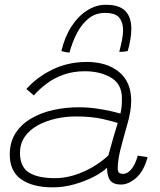

<svg xmlns="http://www.w3.org/2000/svg" viewBox="-20 -794 688 826"><path d="M207.5 12Q120.5 12 71.2 -22.5Q22 -57 22 -129.5Q22 -182.5 46.8 -221Q71.5 -259.5 113.8 -284.2Q156 -309 209 -320.8Q262 -332.5 318 -332.5Q358.5 -332.5 397 -326.8Q435.5 -321 463 -314.5Q490.5 -308 498 -305.5Q502 -323 503.2 -337Q504.5 -351 504.5 -371Q504.5 -432 458 -459.8Q411.5 -487.5 344.5 -487.5Q296 -487.5 255.5 -473.5Q215 -459.5 182.8 -435.8Q150.5 -412 125.5 -383.5L93.5 -411Q138 -461.5 205.2 -494.5Q272.5 -527.5 353.5 -527.5Q439 -527.5 491.8 -484.8Q544.5 -442 544.5 -359.5Q544.5 -338 540 -311.8Q535.5 -285.5 527 -256.5Q512.5 -206.5 499.5 -156Q486.5 -105.5 486.5 -70.5Q486.5 -55 492.5 -50.5Q498.5 -46 509.5 -46Q528.5 -46 545.5 -66.5Q562.5 -87 572.5 -124.5L615 -118Q598.5 -57 565.5 -28.5Q532.5 0 500.5 0Q468 0 454.2 -17.8Q440.5 -35.5 440.5 -72.5Q423.5 -55 386.5 -35.2Q349.5 -15.5 302.5 -1.8Q255.5 12 207.5 12ZM216 -27.5Q257 -27.5 298 -40Q339 -52.5 377 -74.5Q415 -96.5 446 -125Q458.5 -171 467.8 -202.8Q477 -234.5 486.5 -265Q470.5 -270.5 422.8 -281.8Q375 -293 306 -293Q262.5 -293 220 -283.5Q177.5 -274 142.5 -254.8Q107.5 -235.5 86.8 -206Q66 -176.5 66 -136.5Q66 -76 104.5 -51.8Q143 -27.5 216 -27.5ZM244 -574.5Q258.5 -635.5 287.5 -680.2Q316.5 -725 355 -749.2Q393.5 -773.5 435 -773.5Q493 -773.5 519 -747Q545 -720.5 545 -670Q545 -647.5 540.5 -622Q536 -596.5 529.5 -574.5Q522.5 -573 516.8 -572.2Q511 -571.5 505.5 -571.2Q500 -571 493 -571Q499.5 -595.5 504.5 -620Q509.5 -644.5 509.5 -664.5Q509.5 -698 492.8 -718.2Q476 -738.5 431.5 -738.5Q391 -738.5 361.2 -714.5Q331.5 -690.5 311.2 -651.8Q291 -613 279 -568Q270.5 -568 260.8 -570.2Q251 -572.5 244 -574.5Z"/></svg>

Font: Grandstander Thin Thin
Style: Italic
Weight: 250
Italic angle: -15°
Version: Version 1.200